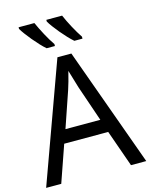

<svg xmlns="http://www.w3.org/2000/svg" viewBox="-136 -1031 877 1117"><g transform="rotate(-15 302.0 -472.0)"><path d="M182 -944H87V-934C107 -899 171 -820 213 -784H263V-796C236 -834 202 -899 182 -944ZM349 -944H254V-934C273 -899 338 -820 380 -784H429V-796C403 -834 368 -899 349 -944ZM511 0H603L344 -717H260L0 0H91L168 -221H433ZM407 -301H197L271 -517C279 -540 291 -583 301 -624C308 -599 328 -533 333 -517Z"/></g></svg>

Font: Noto Sans Thai
Style: Regular
Weight: 400
Designer: Monotype Design Team
Foundry: Monotype Imaging Inc.
Version: Version 1.901